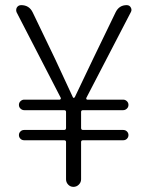

<svg xmlns="http://www.w3.org/2000/svg" viewBox="-20 -728 574 748"><path d="M237.3 -29.3V-174.8Q237.3 -181.6 229.5 -181.6H74.2Q65.4 -181.6 59.6 -187.5Q53.7 -193.4 53.7 -201.7Q53.7 -210 59.6 -215.8Q65.4 -221.7 74.2 -221.7H229.5Q237.3 -221.7 237.3 -229.5V-292Q237.3 -298.8 229.5 -298.8H74.2Q66.4 -298.8 60.1 -304.7Q53.7 -310.5 53.7 -319.3Q53.7 -328.1 60.1 -334Q66.4 -339.8 74.2 -339.8H212.9Q214.8 -339.8 216.3 -342.3Q217.8 -344.7 216.8 -346.7L44.9 -679.7Q43 -684.6 43 -688.5Q43 -694.3 45.9 -699.2Q51.8 -708 62.5 -708Q93.8 -708 107.4 -679.7L194.3 -499Q239.3 -402.3 263.7 -349.6Q264.6 -346.7 267.1 -346.7Q269.5 -346.7 271.5 -349.6Q327.1 -466.8 342.8 -499L430.7 -680.7Q444.3 -708 473.6 -708Q484.4 -708 489.3 -699.2Q492.2 -694.3 492.2 -689.5Q492.2 -685.5 490.2 -681.6L316.4 -346.7Q315.4 -344.7 316.4 -342.3Q317.4 -339.8 320.3 -339.8H460Q467.8 -339.8 474.1 -334Q480.5 -328.1 480.5 -319.3Q480.5 -310.5 474.1 -304.7Q467.8 -298.8 460 -298.8H303.7Q295.9 -298.8 295.9 -292V-229.5Q295.9 -221.7 303.7 -221.7H460Q468.8 -221.7 474.6 -215.8Q480.5 -210 480.5 -201.7Q480.5 -193.4 474.6 -187.5Q468.8 -181.6 460 -181.6H303.7Q295.9 -181.6 295.9 -174.8V-29.3Q295.9 -17.6 287.1 -8.8Q278.3 0 266.1 0Q253.9 0 245.6 -8.8Q237.3 -17.6 237.3 -29.3Z"/></svg>

Font: Gen Jyuu Gothic P Light
Style: Regular
Weight: 200
Designer: [Source Han Sans]
Ryoko NISHIZUKA  (kana & ideographs); Paul D. Hunt (Latin, Greek & Cyrillic); Wenlong ZHANG  (bopomofo
Version: Version 1.002.20150607